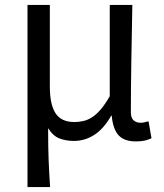

<svg xmlns="http://www.w3.org/2000/svg" viewBox="-20 -563 668 782"><path d="M92 -543H183V-210Q183 -138 206 -102Q229 -66 283 -66Q301 -66 319 -70Q337 -74 354.5 -85Q372 -96 390 -117Q408 -138 427 -171V-543H519Q517 -432 515 -318.5Q513 -205 513 -106Q513 -83 524 -73Q535 -63 553 -63Q565 -63 585 -69L597 0Q585 6 570 9.5Q555 13 533 13Q486 13 463 -12Q440 -37 435 -92H433Q403 -39 364.5 -14Q326 11 281 11Q249 11 222.5 1Q196 -9 176 -41Q176 -1 176.5 29.5Q177 60 178 87Q179 114 180.5 140.5Q182 167 184 199H92Z"/></svg>

Font: SpoqaHanSans-Regular
Style: Regular
Weight: 400
Designer: [Spoqa Han Sans] Dong-huui Kim \uAE40 \uB3D9 \uD718  Younghwa Kang \uAC15 \uC601 \uD654  [Noto Sans] Ryoko NISHIZUKA \u8
Foundry: Spoqa (http://www.spoqa-han-sans.com)
Version: Version 2.000